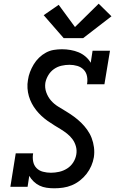

<svg xmlns="http://www.w3.org/2000/svg" viewBox="-20 -1009 640 1037"><path d="M273 8Q273 8 273 8Q273 8 273 8Q252 8 231.5 5Q211 2 193.5 -6.5Q176 -15 162 -28.5Q148 -42 138 -59L129 0H36L65 -181H159Q155 -159 159 -137.5Q163 -116 177 -101.5Q191 -87 212 -81.5Q233 -76 255 -76Q277 -76 299.5 -81Q322 -86 342 -98.5Q362 -111 375 -131Q388 -151 392 -174Q396 -197 390 -218.5Q384 -240 371.5 -257Q359 -274 342.5 -287Q326 -300 308 -311Q290 -322 272 -333Q254 -344 236.5 -356.5Q219 -369 203.5 -383.5Q188 -398 175 -414.5Q162 -431 152 -450Q142 -469 136 -489.5Q130 -510 128.5 -532.5Q127 -555 131 -577Q134 -599 142 -620Q150 -641 162 -661Q174 -681 191 -697.5Q208 -714 228.5 -725Q249 -736 271 -739.5Q293 -743 315 -743Q338 -743 361 -739Q384 -735 404.5 -726.5Q425 -718 442 -703.5Q459 -689 470 -670L480 -735H574L544 -554H450Q454 -576 450 -597Q446 -618 432 -632.5Q418 -647 397.5 -653Q377 -659 355 -659Q334 -659 312 -654Q290 -649 271.5 -636Q253 -623 241 -603Q229 -583 225 -562Q221 -535 230 -510Q239 -485 255.5 -466Q272 -447 294 -433.5Q316 -420 337.5 -407Q359 -394 379.5 -379Q400 -364 418 -346.5Q436 -329 451 -308Q466 -287 475 -263.5Q484 -240 487.5 -213.5Q491 -187 487 -160Q483 -136 473 -113Q463 -90 447.5 -70Q432 -50 411.5 -34Q391 -18 368 -8.5Q345 1 321 4.5Q297 8 273 8ZM324 -803 216 -927 297 -983 385 -863 513 -989 582 -921 429 -803Z"/></svg>

Font: Iosevka Curly Slab MdEx
Style: Italic
Weight: 500
Width: 7
Italic angle: -9°
Monospace: yes
Designer: Belleve Invis
Foundry: Belleve Invis
Version: Version 11.0.0; ttfautohint (v1.8.3)